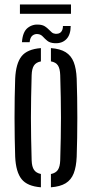

<svg xmlns="http://www.w3.org/2000/svg" viewBox="-20 -818 404 845"><path d="M46.8 -127.8Q45.5 -166.7 44.8 -210.3Q44 -254 44 -299.3Q44 -344.6 44.7 -388.5Q45.4 -432.4 46.8 -472Q49.9 -538.8 74.9 -570.3Q99.8 -601.7 160 -606.3V-547.7Q138.7 -543.8 129.5 -529.7Q120.2 -515.6 119.3 -487.3Q117.9 -435.8 117 -389.9Q116.1 -344.1 116.1 -299.9Q116.1 -255.6 117 -209.8Q117.9 -163.9 119.3 -112.5Q120.2 -84.5 129.7 -70.5Q139.1 -56.5 160 -52.3V6.3Q100 1.7 75 -29.7Q49.9 -61.2 46.8 -127.8ZM204.1 6.3V-52.1Q225.3 -56.3 234.7 -70.4Q244.1 -84.4 245 -112.5Q246.4 -164.4 247.4 -210.2Q248.3 -256 248.3 -300.1Q248.3 -344.2 247.4 -390Q246.4 -435.8 245 -487.3Q244.1 -516.2 234.9 -530.1Q225.7 -544.1 204.1 -547.9V-606.3Q244.8 -603.3 269 -588.3Q293.1 -573.3 304.4 -544.8Q315.6 -516.3 317.5 -472Q318.9 -433.1 319.6 -389.4Q320.3 -345.7 320.3 -300.6Q320.3 -255.5 319.6 -211.5Q318.9 -167.5 317.5 -127.8Q315.6 -83.8 304.4 -55Q293.1 -26.3 269 -11.5Q244.8 3.3 204.1 6.3ZM257 -703.7H291.2Q290.9 -664.9 272 -645.6Q253 -626.2 220.8 -627.8Q199.9 -629 188.5 -638.2Q177.2 -647.5 168.7 -656.9Q160.2 -666.3 147.6 -667.9Q134.1 -669.9 123.4 -661.9Q112.7 -653.9 110.4 -632.4H76.6Q79.8 -677.9 101.9 -695.3Q124.1 -712.7 153.6 -709.5Q168.7 -707.9 178.1 -701.7Q187.6 -695.5 194.5 -688.2Q201.5 -680.9 208 -675.5Q214.4 -670.1 223.6 -669.3Q241.4 -668.1 249.3 -678Q257.3 -687.9 257 -703.7ZM67.7 -798.4H292.4V-757.4H67.7Z"/></svg>

Font: Big Shoulders Stencil Display SC Thin
Style: Regular
Weight: 100
Designer: Patric King
Foundry: XO Type Co
Version: Version 2.001